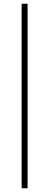

<svg xmlns="http://www.w3.org/2000/svg" viewBox="-20 -758 264 1030"><path d="M128 252V-738H96V252Z"/></svg>

Font: Gantari Thin
Style: Regular
Weight: 250
Designer: Anugrah Pasau
Foundry: Lafontype
Version: Version 1.000